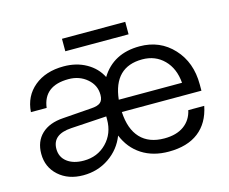

<svg xmlns="http://www.w3.org/2000/svg" viewBox="-93 -768 1083 909"><g transform="rotate(-15 448.0 -314.0)"><path d="M278.8 -639.2H588.9V-578.1H278.8ZM629.9 7.8Q553.2 7.8 498.3 -27.6Q443.4 -63 417 -127.9Q392.6 -64.9 336.9 -26.9Q281.2 11.2 210 11.2Q136.7 11.2 89.8 -30.8Q43 -72.8 43 -138.2Q43 -198.7 80.8 -234.6Q118.7 -270.5 187 -274.9L327.1 -285.2Q359.4 -287.1 372.8 -298.6Q386.2 -310.1 386.2 -335V-336.9Q386.2 -383.3 349.1 -415Q312 -446.8 258.8 -446.8Q137.2 -446.8 124 -341.8H46.9Q52.2 -418.9 107.9 -465.1Q163.6 -511.2 252 -511.2Q314.5 -511.2 362.5 -484.1Q410.6 -457 434.1 -410.2Q495.1 -509.8 624 -509.8Q723.6 -509.8 788.3 -439.9Q853 -370.1 853 -262.2V-231H462.9Q467.3 -146.5 508.8 -102.3Q550.3 -58.1 626 -58.1Q685.5 -58.1 722.2 -84.7Q758.8 -111.3 769 -158.2H847.2Q831.1 -77.1 776.1 -34.7Q721.2 7.8 629.9 7.8ZM620.1 -446.8Q481 -446.8 463.9 -291H773.9Q768.1 -362.3 726.1 -404.5Q684.1 -446.8 620.1 -446.8ZM118.2 -142.1Q118.2 -102.1 148.7 -78.6Q179.2 -55.2 230 -55.2Q297.4 -55.2 341.8 -100.6Q386.2 -146 386.2 -214.8V-230L211.9 -219.2Q118.2 -213.4 118.2 -142.1Z"/></g></svg>

Font: Overused Grotesk
Style: Regular
Weight: 400
Version: Version 0.002